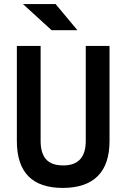

<svg xmlns="http://www.w3.org/2000/svg" viewBox="-20 -921 626 951"><path d="M291 9.8Q63.5 9.8 63.5 -222.7V-693.4H181.2V-222.7Q181.2 -162.1 208.3 -131.8Q235.4 -101.6 293 -101.6Q404.8 -101.6 404.8 -222.7V-693.4H522.5V-222.7Q522.5 -106.4 463.6 -48.3Q404.8 9.8 291 9.8ZM235.4 -771.5 93.8 -900.9H255.4L363.3 -771.5Z"/></svg>

Font: CaskaydiaCove NF SemiBold
Style: Regular
Weight: 600
Designer: Aaron Bell
Foundry: Saja Typeworks
Version: Version 2111.001; VTT 6.35;Nerd Fonts 3.2.1